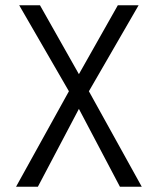

<svg xmlns="http://www.w3.org/2000/svg" viewBox="-20 -490 600 730"><path d="M242 -143 53 -470H132L280 -208L428 -470H507L318 -143L519 220H436L280 -76L124 220H41Z"/></svg>

Font: Kreadon
Style: Regular
Weight: 400
Designer: kohakuno
Foundry: StudioGnu
Version: Version 1.000;Glyphs 3.1.2 (3151)